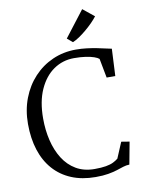

<svg xmlns="http://www.w3.org/2000/svg" viewBox="-105 -1055 858 1138"><g transform="rotate(-10 324.5 -486.0)"><path d="M377 11Q295.5 11 232 -15.5Q168.5 -42 124.8 -91.5Q81 -141 58.5 -211Q36 -281 36 -368Q36 -451.5 63 -522Q90 -592.5 138.5 -644.5Q187 -696.5 251.8 -725Q316.5 -753.5 392 -753.5Q425.5 -753.5 457.2 -749.5Q489 -745.5 517 -740Q545 -734.5 567.2 -729.2Q589.5 -724 603 -721.5L595 -558.5H543L521 -674.5Q512 -682.5 492 -689.5Q472 -696.5 441.8 -701Q411.5 -705.5 372 -705.5Q304 -705.5 249.2 -667.8Q194.5 -630 162.2 -558.2Q130 -486.5 130 -384Q130 -314.5 145 -252Q160 -189.5 190.5 -141Q221 -92.5 268 -64.8Q315 -37 379 -37Q420.5 -37 447.5 -41.8Q474.5 -46.5 491.8 -55Q509 -63.5 522 -74L562 -169L611 -161L586 -27Q566.5 -26.5 548 -20.5Q529.5 -14.5 507 -7.2Q484.5 0 453.2 5.5Q422 11 377 11ZM382.5 -800 350.5 -827 470.5 -983 538.5 -928Q526 -911.5 507 -892.2Q488 -873 466 -854.5Q444 -836 422.5 -821.5Q401 -807 383.5 -800Z"/></g></svg>

Font: Merriweather Light
Style: Regular
Weight: 300
Version: Version 2.100